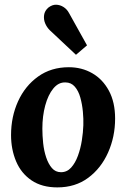

<svg xmlns="http://www.w3.org/2000/svg" viewBox="-20 -803 555 834"><path d="M279 -511Q335 -511 380.5 -485Q426 -459 453 -409Q480 -359 480 -288Q480 -209 449.5 -140.5Q419 -72 363 -30.5Q307 11 229 11Q162 11 117 -19.5Q72 -50 50 -102Q28 -154 28 -216Q28 -296 58.5 -363Q89 -430 145.5 -470.5Q202 -511 279 -511ZM264 -445Q234 -446 211.5 -418.5Q189 -391 176.5 -345Q164 -299 164 -244Q164 -214 167.5 -181Q171 -148 180.5 -119.5Q190 -91 205.5 -73Q221 -55 245 -55Q271 -55 289 -75Q307 -95 318.5 -126.5Q330 -158 335.5 -193Q341 -228 342 -259Q343 -286 340 -318Q337 -350 329 -379Q321 -408 305 -426.5Q289 -445 264 -445ZM310 -565 196 -672Q183 -685 176 -702Q169 -719 171.5 -737.5Q174 -756 190 -770Q207 -783 224 -782.5Q241 -782 256 -772.5Q271 -763 280 -746L358 -606Z"/></svg>

Font: Lora
Style: Italic
Weight: 400
Italic angle: -3°
Designer: Olga Karpushina, Alexei Vanyashin (Cyrillic)
Foundry: Cyreal
Version: Version 3.008